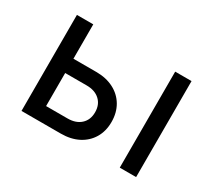

<svg xmlns="http://www.w3.org/2000/svg" viewBox="-103 -698 982 885"><g transform="rotate(30 388.0 -255.5)"><path d="M83 0V-511H170V-328H292Q344.5 -328 384.2 -307.5Q424 -287 446 -249.8Q468 -212.5 468 -163Q468 -114 446 -77.2Q424 -40.5 384.5 -20.2Q345 0 292 0ZM170 -76H284Q328.5 -76 354.2 -99.8Q380 -123.5 380 -164Q380 -204.5 354.2 -228.2Q328.5 -252 284 -252H170ZM606 0V-511H693V0Z"/></g></svg>

Font: Overpass
Style: Regular
Weight: 400
Designer: Delve Withrington, Dave Bailey, Thomas Jockin
Foundry: Delve Fonts LLC
Version: Version 4.000